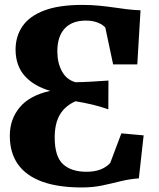

<svg xmlns="http://www.w3.org/2000/svg" viewBox="-20 -772 664 802"><path d="M321.5 11Q223 11 156.2 -13.2Q89.5 -37.5 55.2 -85.5Q21 -133.5 21 -205Q21 -274 62.5 -323.8Q104 -373.5 190 -392.5Q121.5 -412 83.2 -455Q45 -498 45 -566Q45.5 -621.5 74.5 -663.2Q103.5 -705 164.8 -728.2Q226 -751.5 324 -751.5Q362 -751.5 394.5 -748.2Q427 -745 456 -740.8Q485 -736.5 512.2 -733.2Q539.5 -730 567 -729L553.5 -503H452.5L420 -656.5Q411 -668 389.8 -677Q368.5 -686 338.5 -686Q281 -686 250.2 -652.8Q219.5 -619.5 219.5 -557.5Q219.5 -509 239 -473.8Q258.5 -438.5 295.5 -428.5Q326.5 -429 361.5 -431Q396.5 -433 433 -435.5L432.5 -315.5Q397.5 -327.5 365 -335.2Q332.5 -343 295.5 -349Q252 -330 230.2 -293.2Q208.5 -256.5 208.5 -197.5Q208.5 -118.5 243 -86.5Q277.5 -54.5 341 -54.5Q375.5 -54.5 400.2 -64.2Q425 -74 440.5 -91.5L487 -215L580 -206.5L560 -27Q520.5 -24 483.2 -14.8Q446 -5.5 406.8 2.8Q367.5 11 321.5 11Z"/></svg>

Font: Merriweather 36pt Black
Style: Regular
Weight: 900
Version: Version 2.100